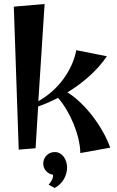

<svg xmlns="http://www.w3.org/2000/svg" viewBox="-20 -723 585 956"><path d="M202.1 -703.1 170.9 -219.2Q206.1 -238.8 237.3 -266.1Q268.6 -293.5 293.2 -326.4Q317.9 -359.4 335.2 -396.7Q352.5 -434.1 359.9 -473.1L512.2 -442.9Q477.1 -391.1 426.3 -345.2Q375.5 -299.3 315.9 -263.2Q350.1 -241.7 382.8 -210Q415.5 -178.2 443.6 -141.1Q471.7 -104 493.7 -64.5Q515.6 -24.9 528.8 12.2L379.9 39.1Q379.4 5.9 370.6 -31.2Q361.8 -68.4 346.9 -105Q332 -141.6 312 -175.5Q292 -209.5 269 -235.8Q244.1 -223.1 219.5 -212.2Q194.8 -201.2 169.9 -192.9L157.2 15.1L73.2 22L48.8 -689.9ZM222.2 196.8Q230.5 187 237.3 175.3Q244.1 163.6 244.1 149.9V147Q223.1 144 209.2 128.2Q195.3 112.3 195.3 90.8Q195.3 79.1 200 68.6Q204.6 58.1 212.2 50.5Q219.7 43 230 38.6Q240.2 34.2 252 34.2Q267.1 34.2 278.6 40.8Q290 47.4 297.9 58.3Q305.7 69.3 309.8 83Q314 96.7 314 110.8Q314 126.5 309.6 141.8Q305.2 157.2 297.1 170.7Q289.1 184.1 277.6 194.8Q266.1 205.6 252 212.9Z"/></svg>

Font: Original Surfer
Style: Regular
Weight: 400
Designer: Astigmatic (AOETI)
Foundry: Astigmatic (AOETI)
Version: Version 1.001